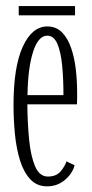

<svg xmlns="http://www.w3.org/2000/svg" viewBox="-20 -616 309 646"><path d="M138.5 11Q104 11 81.8 -13Q59.5 -37 47.2 -76.8Q35 -116.5 30.2 -165Q25.5 -213.5 25.5 -262.5Q25.5 -391.5 56.8 -459.2Q88 -527 139 -527Q169 -527 188.5 -507.2Q208 -487.5 219.2 -454.8Q230.5 -422 235 -383.2Q239.5 -344.5 239.5 -306.5Q239.5 -296 239.5 -285.5Q239.5 -275 239 -265H72Q72.5 -201.5 78 -146Q83.5 -90.5 98.2 -56.2Q113 -22 141 -22Q169 -22 183.8 -39.2Q198.5 -56.5 203.5 -73L231 -60Q223.5 -31.5 198 -10.2Q172.5 11 138.5 11ZM139 -496Q109 -496 91.5 -442.2Q74 -388.5 72.5 -296H193.5Q193.5 -351.5 189 -396.8Q184.5 -442 172.8 -469Q161 -496 139 -496ZM43 -564.5V-595.5H232.5V-564.5Z"/></svg>

Font: Imbue 10pt ExtraLight
Style: Regular
Weight: 200
Designer: Tyler Finck
Foundry: Etcetera Type Company
Version: Version 1.102; ttfautohint (v1.8.3)